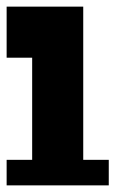

<svg xmlns="http://www.w3.org/2000/svg" viewBox="-20 -559 348 579"><path d="M0 0V-77H77V-385H0V-539H231V-77H308V0Z"/></svg>

Font: Coral Pixels
Style: Regular
Weight: 400
Designer: Tanukizamurai
Foundry: TanukiFont
Version: Version 1.000; ttfautohint (v1.8.4.7-5d5b)